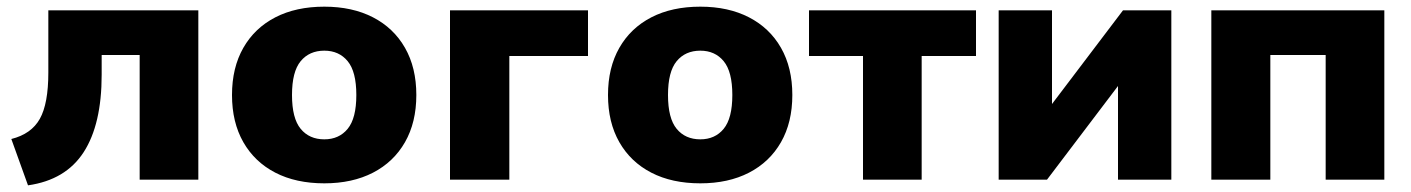

<svg xmlns="http://www.w3.org/2000/svg" viewBox="-20 -539 4233 576"><path d="M64 17 14 -122Q74 -137 99.5 -182.5Q125 -228 125 -321V-508H575V0H399V-374H285V-315Q285 -166 231 -82.5Q177 1 64 17Z M953 11Q868 11 806 -21Q744 -53 710 -112.5Q676 -172 676 -254Q676 -336 710 -395.5Q744 -455 806 -487Q868 -519 953 -519Q1037 -519 1099 -487Q1161 -455 1195 -395.5Q1229 -336 1229 -254Q1229 -172 1195 -112.5Q1161 -53 1099 -21Q1037 11 953 11ZM953 -121Q997 -121 1023 -152.5Q1049 -184 1049 -254Q1049 -324 1023 -355.5Q997 -387 953 -387Q908 -387 882 -355.5Q856 -324 856 -254Q856 -184 882 -152.5Q908 -121 953 -121Z M1330 0V-508H1744V-371H1508V0Z M2081 11Q1996 11 1934 -21Q1872 -53 1838 -112.5Q1804 -172 1804 -254Q1804 -336 1838 -395.5Q1872 -455 1934 -487Q1996 -519 2081 -519Q2165 -519 2227 -487Q2289 -455 2323 -395.5Q2357 -336 2357 -254Q2357 -172 2323 -112.5Q2289 -53 2227 -21Q2165 11 2081 11ZM2081 -121Q2125 -121 2151 -152.5Q2177 -184 2177 -254Q2177 -324 2151 -355.5Q2125 -387 2081 -387Q2036 -387 2010 -355.5Q1984 -324 1984 -254Q1984 -184 2010 -152.5Q2036 -121 2081 -121Z M2569 0V-371H2407V-508H2908V-371H2745V0Z M2976 0V-508H3136V-227L3349 -508H3494V0H3334V-281L3121 0Z M3614 0V-508H4133V0H3957V-374H3791V0Z"/></svg>

Font: Mulish Black
Style: Regular
Weight: 900
Designer: Vernon Adams
Foundry: Vernon Adams
Version: Version 3.603; ttfautohint (v1.8.3)